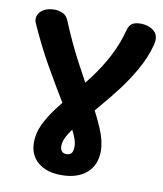

<svg xmlns="http://www.w3.org/2000/svg" viewBox="-89 -857 812 954"><g transform="rotate(10 317.5 -380.0)"><path d="M285 24.7Q209.8 24.7 166.4 -12.1Q123.1 -48.9 123.1 -112.6Q123.1 -157.8 143.6 -201.8Q164 -245.8 197.6 -290.3Q231.2 -334.8 271.6 -383.4Q311.9 -432.1 352.4 -486.2Q392.9 -540.2 426.5 -603.6Q460.1 -666.9 479.6 -741Q485.6 -764.4 500.4 -774.7Q515.2 -784.9 542.7 -784.9Q586.2 -784.9 612.7 -761.2Q639.1 -737.4 625.8 -689.8Q607.9 -624.8 574 -564.7Q540.1 -504.7 498.6 -450.1Q457 -395.6 415.2 -346.9Q373.4 -298.2 338.3 -256.4Q303.1 -214.6 281.6 -180.2Q260.1 -145.9 260.1 -118.7Q260.1 -100.9 268.4 -91.6Q276.8 -82.2 292.6 -82.2Q308.3 -82.2 316.9 -92.2Q325.6 -102.2 325.6 -128Q325.6 -158.6 297.6 -210.7Q269.7 -262.9 225.2 -335.3Q180.8 -407.8 128.9 -498.7Q77.1 -589.6 29.1 -697.6Q21.3 -715.7 27.6 -734.4Q33.9 -753.2 55.3 -766.2Q76.8 -779.2 111.8 -779.2Q128.2 -779.2 149.8 -770.9Q171.3 -762.6 181.7 -736.2Q225.8 -628.9 274.1 -538.7Q322.4 -448.6 364.4 -373.4Q406.4 -298.3 432.3 -237.3Q458.2 -176.2 458.2 -126.1Q458.2 -55.9 412.1 -15.6Q365.9 24.7 285 24.7Z"/></g></svg>

Font: Playpen Sans
Style: Regular
Weight: 400
Designer: Laura Meseguer, Veronika Burian, José Scaglione, Kostas Bartsokas, Vera Evstafieva, Tom Grace, Yorlmar Campos
Foundry: TypeTogether
Version: Version 2.000